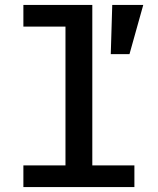

<svg xmlns="http://www.w3.org/2000/svg" viewBox="-20 -760 640 780"><path d="M562 -740H436L430 -540H506ZM75 0H526V-88H355V-740H75V-652H246V-88H75Z"/></svg>

Font: IBM Plex Mono Medm
Style: Regular
Weight: 500
Monospace: yes
Designer: Mike Abbink, Paul van der Laan, Pieter van Rosmalen
Foundry: Bold Monday
Version: Version 2.004